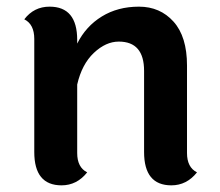

<svg xmlns="http://www.w3.org/2000/svg" viewBox="-20 -547 660 577"><path d="M542 -350V-87Q542 -44 572 -29Q541 10 495 10Q413 10 413 -90V-334Q413 -422 337 -422Q298 -422 262 -388Q226 -354 212 -293V-87Q212 -44 242 -29Q211 10 165 10Q83 10 83 -90V-430Q83 -474 53 -489Q82 -527 129 -527Q212 -527 212 -427V-416Q238 -468 286 -497.5Q334 -527 397.5 -527Q461 -527 501.5 -482Q542 -437 542 -350Z"/></svg>

Font: Laila SemiBold
Style: Regular
Weight: 600
Designer: Hitesh Malaviya
Foundry: Indian Type Foundry
Version: Version 1.302;PS 1.0;hotconv 1.0.78;makeotf.lib2.5.61930; tt